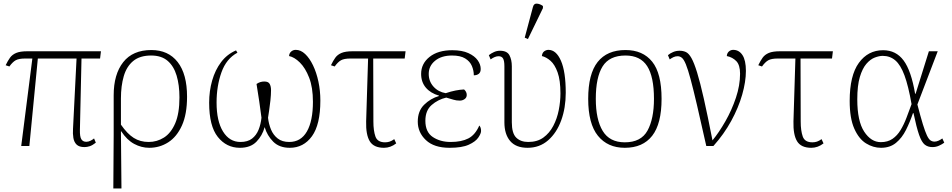

<svg xmlns="http://www.w3.org/2000/svg" viewBox="-20 -826 5382 1086"><path d="M100 0 163 -495H123Q86 -495 68.5 -485Q51 -475 33 -450L12 -457Q24 -482 36.5 -499.5Q49 -517 71.5 -526.5Q94 -536 134 -536H551L546 -495H441L432 -92Q431 -53 440 -38.5Q449 -24 468 -24Q480 -24 492 -30Q504 -36 512 -43L522 -19Q503 -4 487.5 1Q472 6 458 6Q428 6 413.5 -8Q399 -22 395 -46Q391 -70 393 -98L413 -495H194L146 0Z M621 240 623 -63V-287Q623 -406 677 -474.5Q731 -543 836 -543Q932 -543 985 -475Q1038 -407 1038 -279Q1038 -180 1009 -116Q980 -52 931.5 -21Q883 10 824 10Q780 10 739 -12Q698 -34 666 -83H664L667 240ZM821 -23Q868 -23 907.5 -48Q947 -73 971 -128.5Q995 -184 995 -275Q995 -345 979 -398.5Q963 -452 928 -482Q893 -512 835 -512Q771 -512 733.5 -481Q696 -450 680 -395Q664 -340 664 -269V-121Q700 -69 736.5 -46Q773 -23 821 -23Z M1337 10Q1261 10 1212 -51.5Q1163 -113 1163 -245Q1163 -311 1180 -370.5Q1197 -430 1230.5 -474.5Q1264 -519 1315 -541L1323 -528Q1260 -494 1232.5 -416.5Q1205 -339 1205 -246Q1205 -141 1241.5 -82Q1278 -23 1340 -23Q1381 -23 1405.5 -42Q1430 -61 1442.5 -92Q1455 -123 1459 -160Q1454 -202 1446.5 -251.5Q1439 -301 1431 -351Q1451 -365 1475 -365Q1498 -365 1505.5 -351Q1513 -337 1513 -316Q1513 -289 1509.5 -257.5Q1506 -226 1502 -199Q1498 -172 1496 -160Q1500 -124 1513 -93Q1526 -62 1551 -42.5Q1576 -23 1616 -23Q1682 -23 1716 -82.5Q1750 -142 1750 -250Q1750 -332 1728.5 -387Q1707 -442 1676 -472.5Q1645 -503 1615 -509Q1616 -525 1627 -534.5Q1638 -544 1653 -544Q1681 -544 1706 -520.5Q1731 -497 1750.5 -456.5Q1770 -416 1781 -364.5Q1792 -313 1792 -257Q1792 -121 1744.5 -55.5Q1697 10 1619 10Q1560 10 1525.5 -24.5Q1491 -59 1477 -107Q1464 -59 1430.5 -24.5Q1397 10 1337 10Z M2152 10Q2094 10 2071.5 -27Q2049 -64 2051 -139L2062 -495H1963Q1926 -495 1908.5 -485Q1891 -475 1873 -450L1852 -457Q1864 -482 1876.5 -499.5Q1889 -517 1911.5 -526.5Q1934 -536 1974 -536H2274L2269 -495H2091L2092 -138Q2092 -87 2103.5 -54Q2115 -21 2158 -21Q2172 -21 2184 -25Q2196 -29 2210 -39L2221 -15Q2189 10 2152 10Z M2523 10Q2435 10 2389 -33.5Q2343 -77 2343 -138Q2343 -198 2379 -233.5Q2415 -269 2463 -283V-285Q2415 -299 2388.5 -330.5Q2362 -362 2362 -408Q2362 -466 2409.5 -504Q2457 -542 2538 -542Q2594 -542 2629.5 -525.5Q2665 -509 2682 -485Q2699 -461 2699 -436Q2699 -417 2688 -408.5Q2677 -400 2660 -400Q2660 -427 2649 -453Q2638 -479 2611 -495.5Q2584 -512 2537 -512Q2477 -512 2441 -482.5Q2405 -453 2405 -408Q2405 -366 2432 -336Q2459 -306 2501 -299Q2531 -309 2556.5 -314Q2582 -319 2605 -320Q2620 -307 2620 -289Q2620 -274 2608 -265.5Q2596 -257 2581 -257Q2561 -257 2545 -262Q2529 -267 2504 -274Q2457 -263 2421.5 -232Q2386 -201 2386 -143Q2386 -79 2428 -51Q2470 -23 2529 -23Q2590 -23 2629 -43Q2668 -63 2691 -116Q2695 -112 2698 -104.5Q2701 -97 2701 -85Q2701 -71 2685.5 -48Q2670 -25 2631.5 -7.5Q2593 10 2523 10Z M2964 10Q2898 10 2865.5 -28.5Q2833 -67 2833 -134V-451Q2833 -482 2825.5 -495Q2818 -508 2800 -508Q2780 -508 2755 -490L2745 -514Q2759 -525 2775 -532Q2791 -539 2808 -539Q2848 -539 2861.5 -513.5Q2875 -488 2875 -451V-134Q2875 -72 2900 -47.5Q2925 -23 2968 -23Q3019 -23 3053.5 -48Q3088 -73 3109.5 -114Q3131 -155 3140.5 -203.5Q3150 -252 3150 -298Q3150 -372 3134 -416.5Q3118 -461 3094 -482Q3070 -503 3045 -509Q3047 -528 3058.5 -536Q3070 -544 3082 -544Q3126 -544 3153 -482Q3180 -420 3180 -301Q3180 -216 3154.5 -145.5Q3129 -75 3080.5 -32.5Q3032 10 2964 10ZM2966 -605 2948 -613 2994 -785Q2999 -807 3017 -805.5Q3035 -804 3051 -792V-780Z M3514 10Q3417 10 3362 -58Q3307 -126 3307 -267Q3307 -408 3360.5 -475.5Q3414 -543 3518 -543Q3616 -543 3669 -477Q3722 -411 3722 -267Q3722 -126 3669 -58Q3616 10 3514 10ZM3514 -21Q3606 -21 3642.5 -87.5Q3679 -154 3679 -267Q3679 -392 3640.5 -452Q3602 -512 3518 -512Q3427 -512 3388.5 -450.5Q3350 -389 3350 -267Q3350 -150 3389 -85.5Q3428 -21 3514 -21Z M3975 0Q3944 -139 3922.5 -231Q3901 -323 3886 -378.5Q3871 -434 3859.5 -462Q3848 -490 3837 -499Q3826 -508 3813 -508Q3801 -508 3790 -503Q3779 -498 3768 -490L3758 -514Q3771 -525 3788 -532Q3805 -539 3824 -539Q3844 -539 3860 -531.5Q3876 -524 3891 -497.5Q3906 -471 3923 -416Q3940 -361 3961 -268Q3982 -175 4010 -32Q4047 -77 4083 -140Q4119 -203 4142.5 -273Q4166 -343 4166 -409Q4166 -458 4145 -480Q4124 -502 4091 -509Q4092 -525 4102.5 -534.5Q4113 -544 4127 -544Q4160 -544 4179.5 -514.5Q4199 -485 4199 -425Q4199 -364 4178 -290.5Q4157 -217 4116 -142Q4075 -67 4015 0Z M4569 10Q4511 10 4488.5 -27Q4466 -64 4468 -139L4479 -495H4380Q4343 -495 4325.5 -485Q4308 -475 4290 -450L4269 -457Q4281 -482 4293.5 -499.5Q4306 -517 4328.5 -526.5Q4351 -536 4391 -536H4691L4686 -495H4508L4509 -138Q4509 -87 4520.5 -54Q4532 -21 4575 -21Q4589 -21 4601 -25Q4613 -29 4627 -39L4638 -15Q4606 10 4569 10Z M4963 10Q4919 10 4878.5 -15Q4838 -40 4812 -98.5Q4786 -157 4786 -255Q4786 -399 4838 -470.5Q4890 -542 4975 -542Q5048 -542 5091 -484Q5134 -426 5156 -296H5159L5234 -536H5284L5169 -235Q5187 -165 5200 -123Q5213 -81 5223 -60Q5233 -39 5243 -32Q5253 -25 5266 -25Q5277 -25 5289 -30.5Q5301 -36 5310 -43L5321 -19Q5309 -10 5291.5 -2Q5274 6 5254 6Q5228 6 5210.5 -8Q5193 -22 5178.5 -63.5Q5164 -105 5147 -186H5144Q5127 -136 5104.5 -91Q5082 -46 5048 -18Q5014 10 4963 10ZM4962 -22Q5001 -22 5028 -40.5Q5055 -59 5074 -90.5Q5093 -122 5107.5 -160.5Q5122 -199 5136 -237Q5118 -340 5096 -399.5Q5074 -459 5044 -484.5Q5014 -510 4973 -510Q4953 -510 4928 -500.5Q4903 -491 4880.5 -465Q4858 -439 4843.5 -390.5Q4829 -342 4829 -264Q4829 -141 4868 -81.5Q4907 -22 4962 -22Z"/></svg>

Font: Noto Serif ExtraLight
Style: Regular
Weight: 200
Designer: Monotype Design Team
Foundry: Monotype Imaging Inc.
Version: Version 2.015; ttfautohint (v1.8.4.7-5d5b)